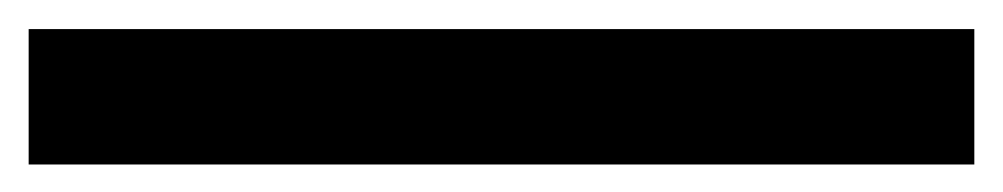

<svg xmlns="http://www.w3.org/2000/svg" viewBox="-20 7 700 134"><path d="M0 121.8V27.3H660V121.8Z"/></svg>

Font: Vela Sans GX ExtLt
Style: Regular
Weight: 200
Designer: Principal design: Mikhail Sharanda - project Manrope.
Design modification: Ravid Balaliev
Foundry: Mikhail Sharanda
Version: Version 1.001